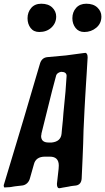

<svg xmlns="http://www.w3.org/2000/svg" viewBox="-90 -1020 565 1032"><path d="M363 -848Q333 -848 316 -870Q299 -892 299 -922Q299 -955 319 -977.5Q339 -1000 374 -1000Q412 -1000 433.5 -979.5Q455 -959 455 -931Q455 -894 427.5 -871Q400 -848 363 -848ZM121 -848Q91 -848 74.5 -869.5Q58 -891 58 -922Q58 -954 77.5 -977Q97 -1000 132 -1000Q170 -1000 191 -979.5Q212 -959 212 -931Q212 -896 186.5 -872Q161 -848 121 -848ZM244 -11 235 -9H232L228 -8Q216 -9 216 -32L225 -112L226 -130Q226 -178 178 -178H152Q102 -178 92 -136L71 -62Q67 -46 56 -35.5Q45 -25 30 -23L21 -22Q3 -20 -5 -19H-7L-11 -18H-13L-30 -15Q-35 -15 -38 -14L-56 -13H-59L-64 -12Q-70 -12 -70 -25Q-70 -27 -68 -31L1 -260Q26 -341 103 -604L124 -675Q133 -710 165 -713L264 -722Q333 -731 361 -735H363L368 -736Q381 -735 381 -711L376 -627Q374 -598 372 -564Q370 -530 367.5 -489Q365 -448 364 -425Q363 -407 361.5 -372Q360 -337 359 -320L357 -247Q356 -211 354 -172Q353 -154 351.5 -116.5Q350 -79 349 -61Q347 -28 319 -23L302 -21Q299 -21 291 -19.5Q283 -18 279 -17Q257 -13 244 -11ZM262 -527 268 -612Q268 -634 238 -634Q217 -629 212 -615L190 -532Q152 -380 133 -303Q133 -300 132.5 -297Q132 -294 131.5 -292Q131 -290 131 -289Q131 -254 171 -254H188Q237 -259 241 -302L243 -325Q249 -379 251 -413Q253 -437 262 -527Z"/></svg>

Font: Bangerz Fix
Style: Regular
Weight: 400
Designer: vernon adams
Foundry: Vernon Adams
Version: Version 2.10;December 28, 2023;FontCreator 13.0.0.2683 64-bi